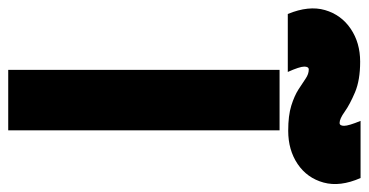

<svg xmlns="http://www.w3.org/2000/svg" viewBox="-310 -662 897 467"><g transform="rotate(90 138.5 -428.5)"><path d="M75 0V-660H222V0ZM74 -731Q67 -731 67 -720Q67 -709 80 -680H-61Q-82 -731 -70.5 -770.5Q-59 -810 -25 -833Q9 -856 55 -856Q100 -856 129.5 -843.5Q159 -831 176.5 -818.5Q194 -806 204 -806Q211 -806 211 -817Q211 -828 199 -857H338Q360 -807 349 -767Q338 -727 304 -704Q270 -681 223 -681Q186 -681 162 -688.5Q138 -696 122.5 -706Q107 -716 96 -723.5Q85 -731 74 -731Z"/></g></svg>

Font: Lil Grotesk Black
Style: Regular
Weight: 900
Designer: Bastien Sozeau
Foundry: NBR — Bastien Sozeau
Version: Version 3.003; ttfautohint (v1.8.4.7-5d5b);gftools[0.9.33]